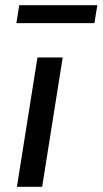

<svg xmlns="http://www.w3.org/2000/svg" viewBox="-20 -718 394 738"><path d="M45 0 124 -497H221L142 0ZM43 -629 54 -698H354L343 -629Z"/></svg>

Font: Nunito Sans 7pt SemiCondensed Medium
Style: Italic
Weight: 500
Width: 4
Italic angle: -9°
Designer: Vernon Adams
Foundry: Vernon Adams
Version: Version 3.101;gftools[0.9.27]